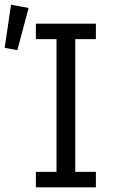

<svg xmlns="http://www.w3.org/2000/svg" viewBox="-40 -799 482 819"><path d="M369 0H113V-66H201V-632H113V-698H369V-632H281V-66H369ZM82 -765 34 -585 -20 -595 7 -779Z"/></svg>

Font: IBM Plex Sans Condensed
Style: Regular
Weight: 400
Width: 3
Designer: Mike Abbink, Paul van der Laan, Pieter van Rosmalen
Foundry: Bold Monday
Version: Version 3.201